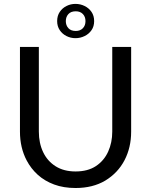

<svg xmlns="http://www.w3.org/2000/svg" viewBox="-20 -957 776 986"><path d="M368 8.5Q306.5 8.5 258 -9.5Q209.5 -27.5 174.2 -59.2Q139 -91 117 -133Q82.5 -198.5 82.5 -281V-716H179.5V-281.5Q179.5 -222 201.5 -175.8Q223.5 -129.5 265.8 -103Q308 -76.5 368 -76.5Q431 -76.5 472.8 -104.2Q514.5 -132 535.5 -178.5Q556.5 -225 556.5 -281V-716H653.5V-281Q653.5 -199.5 619.5 -134.2Q585.5 -69 520.5 -29.5Q456.5 8.5 368 8.5ZM367.5 -761Q343 -761 321.5 -771.8Q300 -782.5 286.8 -802.2Q273.5 -822 273.5 -848.5Q273.5 -876 286.8 -895.8Q300 -915.5 321.5 -926.2Q343 -937 367.5 -937Q392.5 -937 414.5 -926.2Q436.5 -915.5 450 -895.8Q463.5 -876 463.5 -848.5Q463.5 -821.5 450 -802Q436.5 -782.5 414.5 -771.8Q392.5 -761 367.5 -761ZM369 -798Q392 -798 405.5 -812Q419 -826 419 -848.5Q419 -871 405.5 -885Q392 -899 369 -899Q344 -899 331 -884.5Q318 -870 318 -848.5Q318 -827 331 -812.5Q344 -798 369 -798Z"/></svg>

Font: Verano Sans
Style: Regular
Weight: 400
Designer: Lukasz Dziedzic with Adam Twardoch and Botio Nikoltchev
Foundry: tyPoland Lukasz Dziedzic
Version: Version 3.001;December 28, 2019;FontCreator 12.0.0.2547 64-b